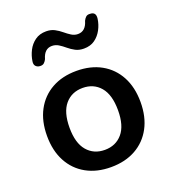

<svg xmlns="http://www.w3.org/2000/svg" viewBox="-137 -842 848 953"><g transform="rotate(-20 287.0 -365.5)"><path d="M287 10Q212 10 156.5 -21Q101 -52 70.5 -109Q40 -166 40 -244Q40 -322 70.5 -379Q101 -436 156.5 -467Q212 -498 287 -498Q362 -498 417.5 -467Q473 -436 503.5 -379Q534 -322 534 -244Q534 -166 503.5 -109Q473 -52 417.5 -21Q362 10 287 10ZM287 -81Q345 -81 380 -122Q415 -163 415 -244Q415 -326 380 -367Q345 -408 287 -408Q229 -408 194 -367Q159 -326 159 -244Q159 -163 194 -122Q229 -81 287 -81ZM126 -582Q112 -583 104 -592Q96 -601 99 -618Q103 -646 116.5 -672.5Q130 -699 154 -716.5Q178 -734 213 -734Q238 -734 257 -724Q276 -714 292 -700.5Q308 -687 324 -677Q340 -667 358 -667Q399 -667 413 -717Q419 -729 426.5 -735.5Q434 -742 447 -741Q480 -741 475 -705Q471 -676 457 -649.5Q443 -623 419.5 -606Q396 -589 361 -589Q336 -589 317 -599Q298 -609 282 -622.5Q266 -636 250 -646Q234 -656 215 -656Q175 -656 161 -606Q157 -597 149 -589Q141 -581 126 -582Z"/></g></svg>

Font: Chiron GoRound TC M
Style: Regular
Weight: 500
Designer: Ryoko NISHIZUKA 西塚涼子 (kana, bopomofo & ideographs); Paul D. Hunt (Latin, Greek & Cyrillic); Sandoll Communications 산돌커뮤니
Foundry: Adobe
Version: Version 1.000;hotconv 1.1.1;makeotfexe 2.6.0